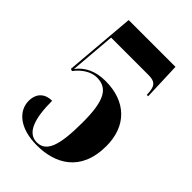

<svg xmlns="http://www.w3.org/2000/svg" viewBox="-215 -805 905 905"><g transform="rotate(45 238.0 -352.0)"><path d="M205 10C324 10 439 -47 439 -220C439 -353 356 -434 220 -434C154 -434 106 -411 74 -369L93 -597H341C385 -597 399 -583 402 -539L403 -525H412L405 -714H93L63 -359L74 -355C105 -396 144 -417 179 -417C252 -417 281 -362 281 -220C281 -62 257 0 194 0C131 0 107 -73 107 -190C65 -190 29 -167 29 -111C29 -49 85 10 205 10Z"/></g></svg>

Font: Noto Serif Display ExtraCondensed Black
Style: Regular
Weight: 900
Width: 2
Designer: Monotype Design Team
Foundry: Monotype Imaging Inc.
Version: Version 2.009